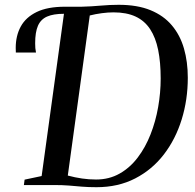

<svg xmlns="http://www.w3.org/2000/svg" viewBox="-20 -771 812 800"><path d="M382 9Q349 9 322 6.8Q295 4.5 267.8 2.2Q240.5 0 206.5 0H79.5L82.5 -22.5L153.5 -37.5L246.5 -713.5L238.5 -728.5L250.5 -743H320Q360 -744 398.8 -747.5Q437.5 -751 474.5 -751Q552.5 -751 607.2 -728.5Q662 -706 696.2 -665.2Q730.5 -624.5 746.5 -569Q762.5 -513.5 762.5 -447Q762.5 -355.5 737 -273.2Q711.5 -191 662.8 -127.5Q614 -64 543.2 -27.5Q472.5 9 382 9ZM380 -23Q435 -23 478.5 -47.8Q522 -72.5 554 -114.8Q586 -157 607.2 -211Q628.5 -265 639 -325Q649.5 -385 649.5 -443.5Q649.5 -511.5 639 -563Q628.5 -614.5 605.5 -649.5Q582.5 -684.5 545 -702Q507.5 -719.5 453 -719.5Q430 -719.5 403.8 -716Q377.5 -712.5 354 -706.5L262.5 -39.5Q292.5 -31.5 321.8 -27.2Q351 -23 380 -23ZM46 -552Q46 -556 45.8 -560.5Q45.5 -565 45.5 -571Q45.5 -622 66.5 -660.5Q87.5 -699 132.8 -721Q178 -743 250.5 -743L246 -713.5Q202.5 -713.5 176.2 -702Q150 -690.5 138.2 -663.8Q126.5 -637 126.5 -591Q126.5 -579.5 127.2 -570.5Q128 -561.5 130 -552Z"/></svg>

Font: Merriweather 120pt
Style: Italic
Weight: 400
Italic angle: -7.8°
Version: Version 2.101